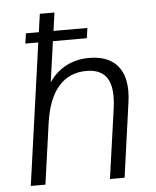

<svg xmlns="http://www.w3.org/2000/svg" viewBox="-51 -741 638 784"><g transform="rotate(-5 268.0 -348.5)"><path d="M125 -581H72L78 -622.5H131L141.5 -697H201.5L191 -622.5H330L324 -581H185L161.5 -414Q190 -456.5 232 -478.2Q274 -500 326 -500Q397.5 -500 435.8 -462Q474 -424 474 -351.5Q474 -328 470.5 -305L428 0H368L408.5 -287Q412 -311.5 412 -335.5Q412 -392.5 386.8 -420.2Q361.5 -448 310.5 -448Q240 -448 196.2 -398.2Q152.5 -348.5 138.5 -249.5L103.5 0H43.5Z"/></g></svg>

Font: HK Grotesk Light
Style: Italic
Weight: 300
Italic angle: -16°
Designer: Alfredo Marco Pradil
Foundry: Hanken Design Co.
Version: Version 3.001